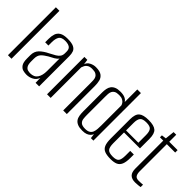

<svg xmlns="http://www.w3.org/2000/svg" viewBox="11 -1212 1799 1799"><g transform="rotate(45 910.0 -313.0)"><path d="M57 0V-635H104V0Z M308 7Q286 7 262.5 1Q239 -5 222 -29Q205 -53 205 -105V-148Q205 -199 236 -230Q267 -261 319 -286Q353 -303 376 -317Q399 -331 410.5 -348Q422 -365 422 -391V-411Q422 -438 411 -451.5Q400 -465 381.5 -470Q363 -475 343 -475Q293 -475 277 -449Q261 -423 261 -374V-332H218V-378Q218 -415 227.5 -443.5Q237 -472 264 -488.5Q291 -505 343 -505Q399 -505 426 -491.5Q453 -478 461.5 -454.5Q470 -431 470 -400V0H423L422 -64Q409 -28 377 -10.5Q345 7 308 7ZM324 -27Q375 -27 398 -61.5Q421 -96 421 -154V-320Q410 -302 384.5 -287.5Q359 -273 332 -259Q294 -237 273 -214Q252 -191 252 -149V-113Q252 -73 263.5 -54.5Q275 -36 292 -31.5Q309 -27 324 -27Z M575 0V-495H614L621 -444Q629 -473 658.5 -488.5Q688 -504 719 -504Q773 -504 798 -485Q823 -466 830 -436Q837 -406 837 -372V0H789V-364Q789 -383 788 -401.5Q787 -420 779.5 -435Q772 -450 755 -459Q738 -468 706 -468Q677 -468 659.5 -457.5Q642 -447 634.5 -432.5Q627 -418 623 -405V0Z M1048 8Q1010 8 986 -2Q962 -12 949 -30Q936 -48 932 -73.5Q928 -99 928 -130V-378Q928 -404 932.5 -427Q937 -450 949.5 -467Q962 -484 984.5 -494Q1007 -504 1044 -504Q1085 -504 1108 -492.5Q1131 -481 1141 -463V-630H1189V0H1156L1150 -47Q1145 -33 1133 -20.5Q1121 -8 1101 0Q1081 8 1048 8ZM1056 -23Q1088 -23 1106 -34.5Q1124 -46 1131 -65Q1138 -84 1139.5 -107Q1141 -130 1141 -151V-419Q1138 -430 1130 -442Q1122 -454 1105 -463.5Q1088 -473 1058 -473Q1026 -473 1009.5 -464Q993 -455 985.5 -439.5Q978 -424 977 -405.5Q976 -387 976 -367V-127Q976 -101 979 -77Q982 -53 999 -38Q1016 -23 1056 -23Z M1425 9Q1375 9 1345.5 -2.5Q1316 -14 1303 -44Q1290 -74 1290 -130V-383Q1290 -452 1319.5 -477.5Q1349 -503 1420 -503Q1490 -503 1519.5 -477.5Q1549 -452 1549 -383V-257H1338V-116Q1338 -64 1354.5 -43Q1371 -22 1423 -22Q1470 -22 1485.5 -42Q1501 -62 1501 -116V-176H1549V-131Q1549 -76 1536 -45.5Q1523 -15 1496 -3Q1469 9 1425 9ZM1338 -284H1501V-384Q1501 -430 1485.5 -451Q1470 -472 1420 -472Q1371 -472 1354.5 -451Q1338 -430 1338 -384Z M1741 1Q1720 1 1703 -4.5Q1686 -10 1674.5 -21.5Q1663 -33 1657.5 -51Q1652 -69 1652 -95V-463H1608V-489L1654 -495L1664 -588H1699V-495H1810V-463H1699V-103Q1699 -73 1710 -53.5Q1721 -34 1755 -34Q1770 -34 1786 -35Q1802 -36 1810 -37V-5Q1801 -4 1782 -1.5Q1763 1 1741 1Z"/></g></svg>

Font: Alumni Sans Light
Style: Regular
Weight: 300
Version: Version 1.018